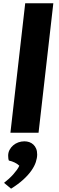

<svg xmlns="http://www.w3.org/2000/svg" viewBox="-20 -802 354 1160"><path d="M132.3 -782.2H302.2L212.9 0H43ZM4.4 302.7Q19.5 291 33.7 278.1Q47.9 265.1 60.1 251.5Q72.3 237.8 81.8 224.6Q91.3 211.4 96.7 199.2Q85.9 188.5 69.1 180.2Q52.2 171.9 33.7 168Q31.2 162.6 30.3 154.8Q29.3 147 29.3 138.7Q29.3 119.6 37.6 103.8Q45.9 87.9 59.6 76.2Q73.2 64.5 90.8 58.1Q108.4 51.8 127.4 51.8Q143.1 51.8 157 56.6Q170.9 61.5 181.6 71.5Q192.4 81.5 198.5 96.4Q204.6 111.3 204.6 131.3Q204.6 152.3 196.5 177Q188.5 201.7 169.9 228.3Q151.4 254.9 121.1 282.7Q90.8 310.5 46.9 337.9Z"/></svg>

Font: Proza Libre
Style: Bold Italic
Weight: 700
Designer: Jasper de Waard
Foundry: Jasper de Waard
Version: Version 1.000; ttfautohint (v1.4.1.8-43bc)